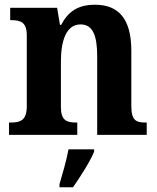

<svg xmlns="http://www.w3.org/2000/svg" viewBox="-20 -569 663 810"><path d="M18 0H306V-52H302C261 -52 237 -61 237 -117V-310C237 -392 257 -466 320 -466C373 -466 390 -416 390 -331V0H599V-52H595C553 -52 534 -61 534 -123V-355C534 -490 480 -549 381 -549C307 -549 267 -519 238 -464H233L221 -536H23V-484H27C68 -484 93 -475 93 -419V-121C93 -61 66 -52 24 -52H18ZM231 208V221H288C318 178 360 113 377 71V61H269C261 106 243 167 231 208Z"/></svg>

Font: Noto Serif SemiCondensed
Style: Bold
Weight: 700
Width: 4
Designer: Monotype Design Team
Foundry: Monotype Imaging Inc.
Version: Version 2.015